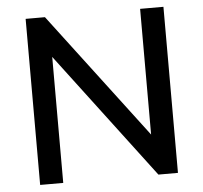

<svg xmlns="http://www.w3.org/2000/svg" viewBox="-51 -758 860 812"><g transform="rotate(-5 379.0 -352.5)"><path d="M87 0V-705H169L593 -145H573V-705H672V0H589L166 -560H185V0Z"/></g></svg>

Font: Nunito Sans 11pt SemiBold
Style: Regular
Weight: 600
Version: Version 3.101;gftools[0.9.27]